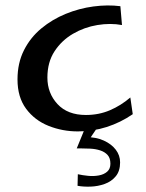

<svg xmlns="http://www.w3.org/2000/svg" viewBox="-20 -482 543 713"><path d="M269 6Q212 6 160.5 -14.5Q109 -35 77 -78Q45 -121 45 -187Q45 -248 69 -295.5Q93 -343 133.5 -376.5Q174 -410 224 -430.5Q274 -451 327 -458Q380 -465 427 -459L433 -389Q390 -397 341.5 -389Q293 -381 251 -356.5Q209 -332 182.5 -291.5Q156 -251 156 -194Q156 -136 193.5 -95.5Q231 -55 299 -55Q347 -55 388 -72.5Q429 -90 464 -120L473 -58Q428 -27 376.5 -10.5Q325 6 269 6ZM268 208 269 165Q287 169 307.5 171Q328 173 347 169.5Q366 166 378 155.5Q390 145 390 126Q390 105 379.5 93.5Q369 82 352 76.5Q335 71 315 70Q295 69 276 69L298 27Q337 27 365.5 40Q394 53 410 74Q426 95 426 121Q426 153 410 172.5Q394 192 369 201Q344 210 317 211Q290 212 268 208ZM265 69 301 -19 350 -21 289 69Z"/></svg>

Font: Marhey Light
Style: Regular
Weight: 300
Designer: Nur Syamsi & Bustanul Arifin
Foundry: Namelatype
Version: Version 1.000